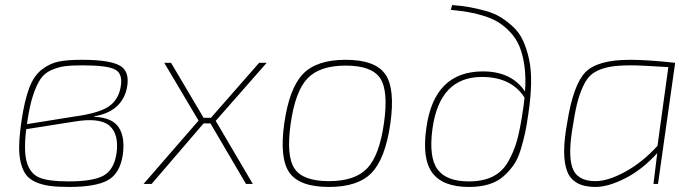

<svg xmlns="http://www.w3.org/2000/svg" viewBox="-20 -729 2762 761"><path d="M354 -268V-266Q424 -263 450 -225Q476 -187 467 -117Q456 -42 408 -15Q360 12 254 12Q209 12 178.5 8Q148 4 122.5 -7Q97 -18 83.5 -36Q70 -54 62.5 -83.5Q55 -113 56 -153Q57 -193 65 -248Q77 -330 95.5 -379.5Q114 -429 146 -453.5Q178 -478 212.5 -485Q247 -492 305 -492Q414 -492 455 -469Q496 -446 483 -380Q463 -287 354 -268ZM87 -237 274 -267Q370 -280 409.5 -306Q449 -332 458 -383Q468 -436 437 -453Q406 -470 307 -470Q263 -470 236.5 -466.5Q210 -463 183 -451Q156 -439 140 -415Q124 -391 110.5 -349.5Q97 -308 88 -245ZM274 -247 84 -217Q73 -128 87 -83.5Q101 -39 137.5 -24.5Q174 -10 251 -10Q349 -10 390.5 -33Q432 -56 442 -122Q452 -198 413.5 -231Q375 -264 274 -247Z M835 -250 982 0H955L814 -240H787L581 0H549L767 -251L631 -480H658L787 -262H816L1007 -480H1037Z M1350 -492Q1467 -492 1507 -435Q1547 -378 1527 -238Q1507 -100 1453 -44Q1399 12 1284 12Q1167 12 1127 -45Q1087 -102 1107 -242Q1127 -380 1181 -436Q1235 -492 1350 -492ZM1132 -238Q1114 -110 1147.5 -60.5Q1181 -11 1284 -11Q1387 -11 1435.5 -62Q1484 -113 1502 -242Q1520 -370 1486.5 -419.5Q1453 -469 1350 -469Q1247 -469 1198.5 -418Q1150 -367 1132 -238Z M1767 -690 1772 -709Q1811 -706 1841.5 -700.5Q1872 -695 1906 -685.5Q1940 -676 1965.5 -660Q1991 -644 2015 -621.5Q2039 -599 2053.5 -567Q2068 -535 2077 -494Q2086 -453 2085 -398Q2084 -343 2074 -277Q2068 -234 2061.5 -203.5Q2055 -173 2044 -136.5Q2033 -100 2016.5 -76Q2000 -52 1976 -30.5Q1952 -9 1917.5 1.5Q1883 12 1839 12Q1735 12 1693.5 -44Q1652 -100 1670 -223Q1701 -446 1894 -446Q2008 -446 2061 -366Q2065 -423 2058.5 -468.5Q2052 -514 2038.5 -546Q2025 -578 2001.5 -602.5Q1978 -627 1954 -641.5Q1930 -656 1896 -666.5Q1862 -677 1833.5 -681.5Q1805 -686 1767 -690ZM1838 -10Q1894 -10 1932.5 -29Q1971 -48 1994 -88Q2017 -128 2029.5 -173.5Q2042 -219 2052 -288Q2055 -304 2059 -342Q2007 -424 1890 -424Q1722 -424 1694 -218Q1679 -106 1714 -58Q1749 -10 1838 -10Z M2570 0 2585 -122Q2526 -57 2458.5 -22.5Q2391 12 2340 12Q2252 12 2228 -50Q2204 -112 2228 -242Q2252 -393 2300 -442.5Q2348 -492 2477 -492Q2548 -492 2656 -480L2588 0ZM2586 -151 2629 -463Q2520 -470 2480 -470Q2429 -470 2396.5 -464Q2364 -458 2339 -444Q2314 -430 2298.5 -401.5Q2283 -373 2272 -335.5Q2261 -298 2252 -238Q2230 -119 2248.5 -65Q2267 -11 2340 -11Q2390 -11 2458.5 -48.5Q2527 -86 2586 -151Z"/></svg>

Font: Ezarion Thin
Style: Italic
Weight: 250
Italic angle: -8°
Designer: Natanael Gama
Version: Version 1.001;PS 001.001;hotconv 1.0.70;makeotf.lib2.5.58329